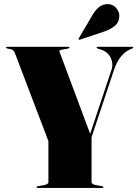

<svg xmlns="http://www.w3.org/2000/svg" viewBox="-20 -932 682 952"><path d="M493 -4Q493 0 487 0H167Q161 0 161 -4Q161 -7.5 169 -9L197 -14Q220 -18 220 -29V-232.5L53 -671Q49.5 -679.5 43.5 -683.5Q37.5 -687.5 29 -689L18 -691Q10 -692.5 10 -696Q10 -700 16 -700H318.5Q324.5 -700 324.5 -696.5Q324.5 -692.5 316.5 -691L288.5 -686Q276.5 -684 275.2 -681.2Q274 -678.5 275.5 -674L427 -268.5L533 -586.5Q543 -616.5 528.5 -646.5Q514 -676.5 475 -688L465 -691Q459 -693 459 -696Q459 -700 464 -700H636Q641 -700 641 -696.5Q641 -693.5 635 -691L625 -687Q602 -677.5 581 -653Q560 -628.5 545.5 -586L434 -251.5V-29Q434 -18 457 -14L485 -9Q493 -7.5 493 -4ZM440 -860Q470.5 -911.5 513.5 -911.5Q540 -911.5 555.8 -892.8Q571.5 -874 571.5 -855.5Q571.5 -820.5 548.2 -802.8Q525 -785 498 -776L376.5 -735.5Q371.5 -734 370 -736.5Q368.5 -739 371 -742.5Z"/></svg>

Font: Fraunces 144pt S000 Black
Style: Regular
Weight: 900
Version: Version 1.000; ttfautohint (v1.8.3)